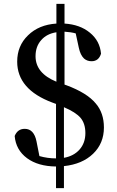

<svg xmlns="http://www.w3.org/2000/svg" viewBox="-20 -847 604 994"><path d="M311 -30Q362 -39 392 -73Q422 -107 422 -158Q422 -207 397 -237Q372 -266 311 -292ZM272 -680Q222 -672 194 -640Q164 -607 164 -556Q164 -468 272 -424ZM323 -406Q431 -366 476 -311Q518 -262 518 -187Q518 -105 462 -51Q406 3 311 13V127H270V15Q177 14 120 -28Q62 -71 56 -143Q71 -180 108 -180Q156 -180 169 -115L184 -39Q226 -27 270 -27V-309L251 -316Q69 -384 69 -528Q69 -610 125 -664Q181 -719 272 -725V-827H314V-725Q394 -720 445 -678Q497 -636 503 -569Q491 -530 454 -530Q431 -530 415 -544Q396 -562 388 -600L372 -674Q348 -681 314 -683V-409Z"/></svg>

Font: `n[OS CN SemiBold
Style: <[WOS[P|ûg*[NI>           
Weight: 600
Designer: Ryoko NISHIZUKA ¬âXZm¬º[P (kana & ideographs); Frank Grie√ühammer (Latin, Greek & Cyrillic); Wenlong ZHANG _ e¬á¬ü¬ô (b
Foundry: Adobe Systems Incorporated
Version: Version 1.00 April 7, 2017, initial release